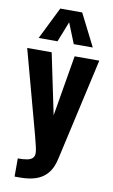

<svg xmlns="http://www.w3.org/2000/svg" viewBox="-106 -887 649 1104"><g transform="rotate(10 218.0 -335.5)"><path d="M62 163V57Q95 57 116 53Q137 49 147.5 38.5Q158 28 158 9Q158 -6 151.5 -32Q145 -58 137 -90L5 -578H148L222 -223L282 -578H426L292 18Q280 74 252.5 105.5Q225 137 185.5 150Q146 163 94 163ZM60 -646 153 -834H281L376 -646H265L217 -765L170 -646Z"/></g></svg>

Font: Oswald SemiBold
Style: Regular
Weight: 600
Designer: Vernon Adams
Foundry: Vernon Adams
Version: Version 4.103;gftools[0.9.33.dev8+g029e19f]